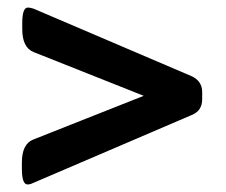

<svg xmlns="http://www.w3.org/2000/svg" viewBox="-20 -499 600 509"><path d="M516 -255V-236Q516 -205 488 -194L68 -14Q60 -10 53 -10Q38 -10 38 -52V-68Q38 -117 68 -129L361 -245L69 -361Q39 -373 39 -422V-438Q39 -479 54 -479Q60 -479 69 -476L488 -297Q516 -284 516 -255Z"/></svg>

Font: mmAsap
Style: Bold
Weight: 700
Designer: Pablo Cosgaya
Foundry: Omnibus-Type
Version: Version 1.001